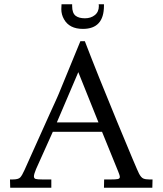

<svg xmlns="http://www.w3.org/2000/svg" viewBox="-20 -885 766 905"><path d="M446 -856.9 445.1 -865H470V-857.9Q470 -748.8 370.8 -748.8Q307.1 -748.8 281.7 -794.2Q269 -816.4 269 -841.8L270 -865H320.1V-856Q320.1 -823 336.9 -810.3Q352.3 -798.8 380.4 -798.8Q408.4 -798.8 427.2 -814Q446 -829.1 446 -856.9ZM27.1 -39.1H39.1Q65.9 -39.1 75 -48.3Q84 -57.6 95.8 -84.1Q107.7 -110.6 126.3 -152.2Q145 -193.8 173.6 -257.4Q202.1 -321 214.8 -349.1Q227.5 -377.2 236.8 -397.3Q246.1 -417.5 249.5 -425.5Q252.9 -433.6 257.1 -443.1L358.9 -690.9H379.9Q440.4 -533 533 -309Q625.5 -85 635.3 -66.7Q645 -48.3 655.4 -43.7Q665.8 -39.1 684.1 -39.1H699L698 0H470L470.9 -39.1H501Q525.9 -39.1 535.4 -41.1Q544.9 -43.2 544.9 -51Q544.9 -56.6 540.4 -68Q535.9 -79.3 534.9 -82L460.9 -263.9H229L149.9 -87.9Q139.9 -63.5 139.9 -54Q139.9 -44.4 147.6 -41.7Q155.3 -39.1 180.9 -39.1H221.9V0H28.1ZM248 -308.1H444.1L349.1 -544.9Z"/></svg>

Font: Linden Hill
Style: Regular
Weight: 400
Version: Version 1.202